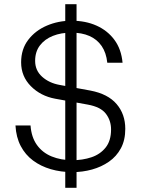

<svg xmlns="http://www.w3.org/2000/svg" viewBox="-20 -811 690 918"><path d="M326 12Q271 12 223 -2Q175 -16 138 -43.5Q101 -71 79 -113Q57 -155 54 -211H126Q130 -155 156.5 -118Q183 -81 227 -63Q271 -45 326 -45Q375 -45 417 -59Q459 -73 485 -105.5Q511 -138 511 -192Q511 -235 486 -267.5Q461 -300 399 -311L244 -339Q174 -352 127.5 -399Q81 -446 81 -513Q81 -576 115 -620.5Q149 -665 204 -688.5Q259 -712 322 -712Q389 -712 441.5 -688.5Q494 -665 527 -620.5Q560 -576 566 -511H493Q488 -559 466 -591Q444 -623 407.5 -639Q371 -655 321 -655Q272 -655 233 -639.5Q194 -624 171 -594Q148 -564 148 -520Q148 -474 181.5 -444Q215 -414 265 -405L412 -378Q496 -362 537.5 -313.5Q579 -265 579 -195Q579 -141 558 -102Q537 -63 501 -38Q465 -13 420 -0.5Q375 12 326 12ZM292 87V-791H346V87Z"/></svg>

Font: Host Grotesk Light Light
Style: Regular
Weight: 300
Version: Version 1.003